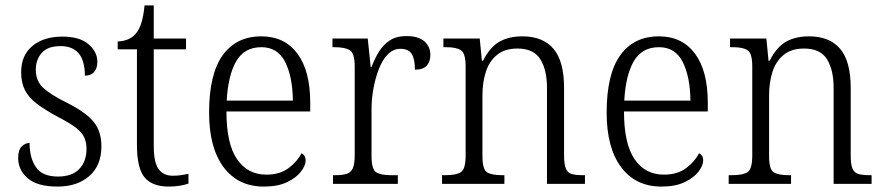

<svg xmlns="http://www.w3.org/2000/svg" viewBox="-20 -678 3260 708"><path d="M192 10Q118 10 82.5 -20.5Q47 -51 47 -95Q47 -126 60.5 -138.5Q74 -151 89 -151Q89 -96 112.5 -61.5Q136 -27 194 -27Q246 -27 272.5 -55Q299 -83 299 -129Q299 -153 290.5 -171.5Q282 -190 260 -207Q238 -224 197 -245Q147 -272 116.5 -295Q86 -318 72 -345.5Q58 -373 58 -412Q58 -474 99.5 -508.5Q141 -543 210 -543Q274 -543 306.5 -515Q339 -487 339 -450Q339 -426 327 -412.5Q315 -399 293 -399Q293 -508 203 -508Q156 -508 134 -483Q112 -458 112 -421Q112 -379 140 -353.5Q168 -328 227 -299Q298 -263 326 -228Q354 -193 354 -138Q354 -68 309.5 -29Q265 10 192 10Z M603 10Q541 10 513 -24Q485 -58 485 -143V-496H414V-525Q457 -527 480 -553Q493 -568 501 -592.5Q509 -617 513 -658H547V-536H666V-496H547V-139Q547 -80 564.5 -55Q582 -30 617 -30Q634 -30 647 -32Q660 -34 675 -37V-1Q661 4 642 7Q623 10 603 10Z M953 10Q858 10 804.5 -61.5Q751 -133 751 -263Q751 -404 801 -474Q851 -544 944 -544Q1029 -544 1076.5 -480.5Q1124 -417 1124 -299V-267H815Q815 -148 854 -91Q893 -34 962 -34Q1012 -34 1044 -58Q1076 -82 1092 -113Q1098 -110 1102.5 -103.5Q1107 -97 1107 -86Q1107 -68 1090 -45.5Q1073 -23 1039 -6.5Q1005 10 953 10ZM1060 -307Q1059 -395 1031.5 -449.5Q1004 -504 944 -504Q881 -504 851 -452Q821 -400 816 -307Z M1208 0V-32H1216Q1241 -32 1257 -36.5Q1273 -41 1280.5 -56.5Q1288 -72 1288 -106V-433Q1288 -481 1270.5 -492.5Q1253 -504 1213 -504H1206V-536H1336L1347 -431H1350Q1361 -460 1376.5 -486Q1392 -512 1416.5 -528.5Q1441 -545 1479 -545Q1523 -545 1545 -525.5Q1567 -506 1567 -475Q1567 -451 1553.5 -436Q1540 -421 1510 -421Q1510 -461 1498 -479.5Q1486 -498 1456 -498Q1430 -498 1410 -477.5Q1390 -457 1377 -423.5Q1364 -390 1357 -351Q1350 -312 1350 -275V-103Q1350 -54 1367 -43Q1384 -32 1422 -32H1447V0Z M1610 0V-32H1622Q1663 -32 1680 -43.5Q1697 -55 1697 -105V-433Q1697 -481 1680 -492.5Q1663 -504 1626 -504H1615V-536H1749L1757 -454H1761Q1787 -505 1822 -524.5Q1857 -544 1906 -544Q1982 -544 2021 -498Q2060 -452 2060 -354V-105Q2060 -72 2066.5 -56.5Q2073 -41 2088 -36.5Q2103 -32 2130 -32H2137V0H1997V-354Q1997 -420 1972.5 -459.5Q1948 -499 1888 -499Q1841 -499 1812.5 -475.5Q1784 -452 1771.5 -413Q1759 -374 1759 -326V-102Q1759 -54 1775.5 -43Q1792 -32 1832 -32H1840V0Z M2419 10Q2324 10 2270.5 -61.5Q2217 -133 2217 -263Q2217 -404 2267 -474Q2317 -544 2410 -544Q2495 -544 2542.5 -480.5Q2590 -417 2590 -299V-267H2281Q2281 -148 2320 -91Q2359 -34 2428 -34Q2478 -34 2510 -58Q2542 -82 2558 -113Q2564 -110 2568.5 -103.5Q2573 -97 2573 -86Q2573 -68 2556 -45.5Q2539 -23 2505 -6.5Q2471 10 2419 10ZM2526 -307Q2525 -395 2497.5 -449.5Q2470 -504 2410 -504Q2347 -504 2317 -452Q2287 -400 2282 -307Z M2667 0V-32H2679Q2720 -32 2737 -43.5Q2754 -55 2754 -105V-433Q2754 -481 2737 -492.5Q2720 -504 2683 -504H2672V-536H2806L2814 -454H2818Q2844 -505 2879 -524.5Q2914 -544 2963 -544Q3039 -544 3078 -498Q3117 -452 3117 -354V-105Q3117 -72 3123.5 -56.5Q3130 -41 3145 -36.5Q3160 -32 3187 -32H3194V0H3054V-354Q3054 -420 3029.5 -459.5Q3005 -499 2945 -499Q2898 -499 2869.5 -475.5Q2841 -452 2828.5 -413Q2816 -374 2816 -326V-102Q2816 -54 2832.5 -43Q2849 -32 2889 -32H2897V0Z"/></svg>

Font: Noto Serif SemiCondensed Light
Style: Regular
Weight: 300
Width: 4
Designer: Monotype Design Team
Foundry: Monotype Imaging Inc.
Version: Version 2.013